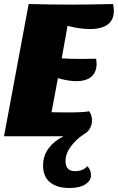

<svg xmlns="http://www.w3.org/2000/svg" viewBox="-23 -680 588 958"><path d="M314 -551 285 -389Q324 -386 381 -386Q433 -386 457 -387Q459 -369 459 -362Q459 -320 433 -297.5Q407 -275 358 -275Q319 -275 266 -290L234 -120Q256 -119 308 -119Q398 -119 422 -125Q436 -105 436 -79Q436 -58 425.5 -39Q415 -20 395 -10Q355 17 329.5 52Q304 87 304 123Q304 174 351 174Q391 174 413 149Q423 161 427 171Q431 181 431 196Q431 222 402.5 240Q374 258 323 258Q261 258 226.5 229.5Q192 201 192 146Q192 97 219.5 60Q247 23 294 0H-3L120 -660Q228 -657 331 -657Q434 -657 541 -660Q545 -644 545 -626Q545 -580 514 -557.5Q483 -535 426 -535Q375 -535 314 -551Z"/></svg>

Font: Sansita ExtraBold Italic
Style: Regular
Weight: 800
Italic angle: -11°
Designer: Pablo Cosgaya
Foundry: Omnibus-Type
Version: Version 1.006